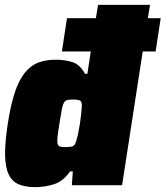

<svg xmlns="http://www.w3.org/2000/svg" viewBox="-20 -763 682 791"><path d="M125 8Q85 8 57.5 -3.5Q30 -15 16 -44Q2 -73 1 -124Q0 -175 12 -253Q24 -331 41 -382Q58 -433 82 -463Q106 -493 137.5 -505Q169 -517 210 -517Q247 -517 278.5 -507Q310 -497 330 -459H340L354 -551H235L256 -688H375L384 -743H598L589 -688H642L621 -551H568L483 0H276L280 -57H269Q240 -16 202.5 -4Q165 8 125 8ZM252 -157Q272 -157 280.5 -161Q289 -165 294 -182Q298 -195 302 -213.5Q306 -232 309 -251.5Q312 -271 314 -290Q316 -309 317 -323Q318 -344 310 -348.5Q302 -353 282 -353Q266 -353 257.5 -351Q249 -349 243.5 -340Q238 -331 234.5 -311Q231 -291 225 -255Q219 -219 217 -199Q215 -179 217.5 -170Q220 -161 228 -159Q236 -157 252 -157Z"/></svg>

Font: Azeri Sans Black
Style: Italic
Weight: 900
Designer: Hector Gatti & Omnibus-Type (original fonts) / Cristiano Sobral (main changes and remastering)
Foundry: Omnibus-Type
Version: Version 0.07;August 21, 2020;FontCreator 13.0.0.2681 64-bit;